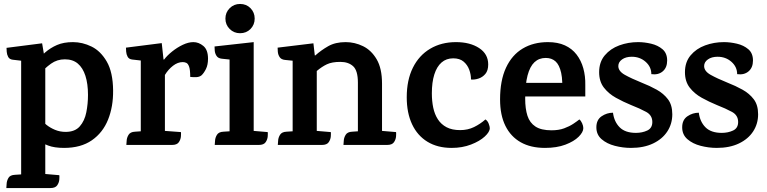

<svg xmlns="http://www.w3.org/2000/svg" viewBox="-20 -733 3879 971"><path d="M349 -520Q397 -520 443 -497.5Q489 -475 520 -421.5Q551 -368 552 -276Q553 -194 526.5 -128Q500 -62 444.5 -23.5Q389 15 304 15Q255 15 223.5 3Q192 -9 160 -29L187 -129Q196 -117 214.5 -102Q233 -87 258 -76.5Q283 -66 312 -66Q359 -66 383.5 -94Q408 -122 416.5 -165Q425 -208 425 -253Q425 -309 412 -349.5Q399 -390 373.5 -411.5Q348 -433 308 -433Q269 -433 238 -411Q207 -389 166 -345L155 -416Q181 -444 208 -467.5Q235 -491 268.5 -505.5Q302 -520 349 -520ZM210 147 280 153Q281 158 280 174Q279 190 269.5 204Q260 218 235 218H12Q13 213 13.5 197.5Q14 182 22.5 167Q31 152 56 151L87 149ZM193 -514 209 -419V218H87V-426L44 -431Q28 -433 21.5 -445Q15 -457 14 -471Q13 -485 13 -491Z M958 -520Q985 -520 1008.5 -500.5Q1032 -481 1032 -436Q1032 -405 1021.5 -384Q1011 -363 999 -352Q989 -344 974.5 -343Q960 -342 942 -344Q942 -380 936.5 -395.5Q931 -411 922.5 -415Q914 -419 904 -419Q879 -419 855 -400.5Q831 -382 814 -354V-71L895 -65Q896 -60 895 -44Q894 -28 884.5 -14Q875 0 850 0H619Q620 -5 620.5 -20.5Q621 -36 630 -51Q639 -66 663 -67L692 -69V-427L648 -432Q632 -434 625.5 -446Q619 -458 618 -472Q617 -486 617 -492L798 -515L807 -432H810Q825 -452 850.5 -472.5Q876 -493 904.5 -506.5Q933 -520 958 -520Z M1194 -565Q1163 -565 1141.5 -586.5Q1120 -608 1120 -639Q1120 -670 1141.5 -691.5Q1163 -713 1194 -713Q1226 -713 1247 -691.5Q1268 -670 1268 -639Q1268 -608 1247 -586.5Q1226 -565 1194 -565ZM1263 -520V0H1141V-432L1102 -436Q1083 -438 1075 -450.5Q1067 -463 1066 -477.5Q1065 -492 1065 -498ZM1263 -71 1334 -65Q1335 -60 1334 -44Q1333 -28 1323.5 -14Q1314 0 1289 0H1066Q1067 -5 1067.5 -20.5Q1068 -36 1077 -51Q1086 -66 1110 -67L1141 -69Z M1912 -71 1983 -65Q1984 -60 1983 -44Q1982 -28 1972.5 -14Q1963 0 1938 0H1717Q1718 -5 1718.5 -20.5Q1719 -36 1728 -51Q1737 -66 1761 -67L1790 -69V-315Q1790 -376 1766 -398Q1742 -420 1701 -420Q1659 -420 1633.5 -408Q1608 -396 1582 -374V-71L1653 -65Q1654 -60 1653 -44Q1652 -28 1642.5 -14Q1633 0 1608 0H1385Q1386 -5 1386.5 -20.5Q1387 -36 1396 -51Q1405 -66 1429 -67L1460 -69V-426L1421 -430Q1402 -432 1394 -444.5Q1386 -457 1385 -471.5Q1384 -486 1384 -492L1565 -514L1572 -453H1575Q1604 -479 1640 -499.5Q1676 -520 1728 -520Q1774 -520 1816 -499.5Q1858 -479 1885 -433Q1912 -387 1912 -310Z M2286 -520Q2357 -520 2403 -490Q2449 -460 2449 -407Q2449 -376 2434.5 -359Q2420 -342 2399.5 -335.5Q2379 -329 2362 -331Q2362 -356 2353 -380.5Q2344 -405 2324.5 -421.5Q2305 -438 2272 -438Q2237 -438 2213 -417Q2189 -396 2176.5 -356.5Q2164 -317 2164 -261Q2164 -222 2171 -188.5Q2178 -155 2194.5 -129.5Q2211 -104 2238.5 -89.5Q2266 -75 2307 -75Q2346 -75 2377.5 -90.5Q2409 -106 2435 -129Q2446 -122 2451.5 -107.5Q2457 -93 2457 -85Q2457 -66 2431.5 -42.5Q2406 -19 2362 -2Q2318 15 2264 15Q2193 15 2142 -16Q2091 -47 2064 -104.5Q2037 -162 2037 -241Q2037 -328 2068 -390.5Q2099 -453 2155.5 -486.5Q2212 -520 2286 -520Z M2751 -520Q2801 -520 2837 -503.5Q2873 -487 2896 -457Q2919 -427 2930 -387.5Q2941 -348 2940 -302V-245H2572L2578 -314H2877L2822 -254Q2827 -324 2818 -364.5Q2809 -405 2789.5 -422.5Q2770 -440 2740 -440Q2706 -440 2683 -418.5Q2660 -397 2648 -351.5Q2636 -306 2636 -234Q2636 -183 2647.5 -147.5Q2659 -112 2688 -93Q2717 -74 2769 -74Q2806 -74 2833 -84Q2860 -94 2879.5 -107Q2899 -120 2910 -129Q2918 -123 2924 -109.5Q2930 -96 2930 -85Q2930 -65 2906.5 -41.5Q2883 -18 2839.5 -1.5Q2796 15 2736 15Q2664 15 2613.5 -13.5Q2563 -42 2536 -96.5Q2509 -151 2509 -230Q2509 -326 2539 -390.5Q2569 -455 2623.5 -487.5Q2678 -520 2751 -520Z M3207 -520Q3239 -520 3273 -512Q3307 -504 3330.5 -484Q3354 -464 3354 -427Q3354 -391 3331.5 -372Q3309 -353 3274 -358Q3274 -395 3245 -420.5Q3216 -446 3175 -446Q3145 -446 3126 -432.5Q3107 -419 3107 -399Q3107 -373 3140 -354.5Q3173 -336 3225 -315Q3266 -299 3301 -279.5Q3336 -260 3358 -231Q3380 -202 3380 -155Q3380 -107 3355 -68.5Q3330 -30 3283 -7.5Q3236 15 3171 15Q3130 15 3089.5 4.5Q3049 -6 3022.5 -29Q2996 -52 2996 -89Q2996 -127 3022.5 -145Q3049 -163 3080 -163Q3086 -117 3114 -89Q3142 -61 3196 -61Q3228 -61 3253.5 -73Q3279 -85 3279 -116Q3279 -150 3248 -167Q3217 -184 3171 -202Q3132 -218 3095 -238.5Q3058 -259 3034 -290Q3010 -321 3010 -368Q3010 -419 3038.5 -453Q3067 -487 3112 -503.5Q3157 -520 3207 -520Z M3641 -520Q3673 -520 3707 -512Q3741 -504 3764.5 -484Q3788 -464 3788 -427Q3788 -391 3765.5 -372Q3743 -353 3708 -358Q3708 -395 3679 -420.5Q3650 -446 3609 -446Q3579 -446 3560 -432.5Q3541 -419 3541 -399Q3541 -373 3574 -354.5Q3607 -336 3659 -315Q3700 -299 3735 -279.5Q3770 -260 3792 -231Q3814 -202 3814 -155Q3814 -107 3789 -68.5Q3764 -30 3717 -7.5Q3670 15 3605 15Q3564 15 3523.5 4.5Q3483 -6 3456.5 -29Q3430 -52 3430 -89Q3430 -127 3456.5 -145Q3483 -163 3514 -163Q3520 -117 3548 -89Q3576 -61 3630 -61Q3662 -61 3687.5 -73Q3713 -85 3713 -116Q3713 -150 3682 -167Q3651 -184 3605 -202Q3566 -218 3529 -238.5Q3492 -259 3468 -290Q3444 -321 3444 -368Q3444 -419 3472.5 -453Q3501 -487 3546 -503.5Q3591 -520 3641 -520Z"/></svg>

Font: Karma Variable Light
Style: Regular
Weight: 300
Designer: Joana Correia
Foundry: Indian Type Foundry
Version: Version 3.000